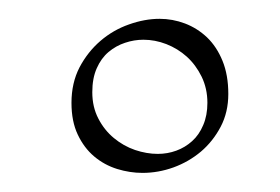

<svg xmlns="http://www.w3.org/2000/svg" viewBox="-20 -637 295 202"><path d="M55.2 -528.8Q55.2 -549.8 63.7 -566.2Q72.3 -582.5 85.7 -594Q99.1 -605.5 115.7 -611.3Q132.3 -617.2 147.9 -617.2Q161.6 -617.2 174.6 -612.3Q187.5 -607.4 197.8 -597.7Q208 -587.9 214.1 -573Q220.2 -558.1 220.2 -538.1Q220.2 -519 212.2 -503.7Q204.1 -488.3 191.4 -477.5Q178.7 -466.8 162.6 -460.9Q146.5 -455.1 129.9 -455.1Q116.7 -455.1 103.3 -459.2Q89.8 -463.4 79.1 -472.4Q68.4 -481.4 61.8 -495.4Q55.2 -509.3 55.2 -528.8ZM77.1 -540Q77.1 -524.4 83.5 -512.2Q89.8 -500 99.9 -491.7Q109.9 -483.4 122.1 -479.2Q134.3 -475.1 146 -475.1Q156.2 -475.1 165.5 -478.5Q174.8 -481.9 182.1 -488.5Q189.5 -495.1 193.8 -505.4Q198.2 -515.6 198.2 -528.8Q198.2 -543.9 192.1 -556.4Q186 -568.8 176.5 -577.4Q167 -585.9 155 -590.6Q143.1 -595.2 130.9 -595.2Q121.1 -595.2 111.6 -592Q102.1 -588.9 94.2 -582.3Q86.4 -575.7 81.8 -565.2Q77.1 -554.7 77.1 -540Z"/></svg>

Font: Stalemate
Style: Regular
Weight: 400
Designer: Astigmatic (AOETI)
Foundry: Astigmatic (AOETI)
Version: Version 001.000